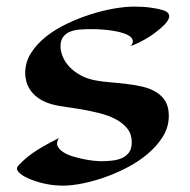

<svg xmlns="http://www.w3.org/2000/svg" viewBox="-20 -551 582 587"><path d="M496.1 -196.8Q496.1 -163.1 478.3 -134Q460.4 -105 431.6 -80.6Q402.8 -56.2 366.5 -37.6Q330.1 -19 292.5 -6.3Q254.9 6.3 219.7 12.2Q184.6 18.1 158.2 16.1Q135.3 15.1 110.1 9Q85 2.9 65.7 -5.9Q46.4 -14.6 36.9 -24.9Q27.3 -35.2 36.1 -44.9Q44.9 -54.2 55.2 -63.5Q65.4 -72.8 79.6 -82.8Q93.8 -92.8 113.3 -104Q132.8 -115.2 160.2 -128.9Q151.4 -115.2 155.8 -105Q160.2 -94.7 172.1 -86.7Q184.1 -78.6 201.4 -73.2Q218.8 -67.9 235.6 -64.5Q252.4 -61 266.4 -59.6Q280.3 -58.1 286.1 -58.1Q303.7 -58.1 321 -59.8Q338.4 -61.5 352.1 -67.4Q365.7 -73.2 374.3 -84.7Q382.8 -96.2 382.8 -116.2Q382.8 -140.6 369.4 -157.7Q356 -174.8 334.2 -186.3Q312.5 -197.8 285.6 -204.6Q258.8 -211.4 232.2 -216.1Q205.6 -220.7 181.9 -223.9Q158.2 -227.1 143.1 -231Q118.7 -237.3 102.3 -247.8Q85.9 -258.3 75.9 -271.2Q65.9 -284.2 61.5 -298.8Q57.1 -313.5 57.1 -328.1Q57.1 -360.8 74.7 -388.7Q92.3 -416.5 120.6 -439Q148.9 -461.4 184.8 -478.5Q220.7 -495.6 257.6 -507.3Q294.4 -519 329.1 -524.9Q363.8 -530.8 389.2 -530.8Q418.5 -530.8 441.2 -527.6Q463.9 -524.4 478 -520Q491.7 -515.6 495.4 -508.8Q499 -502 495.4 -493.2Q491.7 -484.4 481.4 -474.1Q471.2 -463.9 457 -453.1Q445.8 -444.3 433.1 -436.5Q421.9 -429.7 408.2 -422.6Q394.5 -415.5 379.9 -410.2Q387.2 -419.4 386 -426.8Q384.8 -434.1 377 -439.9Q369.1 -445.8 356 -450Q342.8 -454.1 326.7 -456.8Q310.5 -459.5 292.7 -460.7Q274.9 -461.9 257.8 -461.9Q241.2 -461.9 224.6 -460.7Q208 -459.5 194.8 -454.3Q181.6 -449.2 173.3 -438.5Q165 -427.7 165 -409.2Q165 -394 171.9 -377.7Q178.7 -361.3 192.1 -346.9Q205.6 -332.5 225.6 -321.3Q245.6 -310.1 272 -305.2Q292.5 -301.3 317.4 -299.3Q342.3 -297.4 367.2 -294.4Q392.1 -291.5 415.3 -286.1Q438.5 -280.8 456.5 -270Q474.6 -259.3 485.4 -241.7Q496.1 -224.1 496.1 -196.8Z"/></svg>

Font: Eagle Lake
Style: Regular
Weight: 400
Designer: Astigmatic (AOETI)
Foundry: Astigmatic (AOETI)
Version: Version 1.000